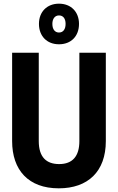

<svg xmlns="http://www.w3.org/2000/svg" viewBox="-20 -1016 642 1045"><path d="M301 -775C367 -775 410 -819 410 -886C410 -951 367 -996 301 -996C236 -996 192 -952 192 -886C192 -820 235 -775 301 -775ZM301 -839C280 -839 265 -855 265 -886C265 -914 279 -932 301 -932C323 -932 337 -916 337 -886C337 -857 324 -839 301 -839ZM300 9C458 9 556 -82 556 -248V-729H412V-248C412 -166 375 -123 302 -123C233 -123 191 -160 191 -248V-729H46V-248C46 -91 134 9 300 9Z"/></svg>

Font: Mona Sans SemiCondensed
Style: Bold
Weight: 700
Width: 4
Designer: Deni Anggara
Foundry: GitHub
Version: Version 2.000